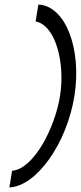

<svg xmlns="http://www.w3.org/2000/svg" viewBox="-20 -715 354 841"><path d="M33 33 21 106C140 101 273 -87 306 -295C339 -503 266 -690 148 -695L136 -621C223 -605 266 -441 243 -295C220 -151 126 26 33 33Z"/></svg>

Font: Charger Sport
Style: LitExtObl
Weight: 300
Designer: Jasper
Foundry: Cannot Into Space Fonts
Version: Version 1.1